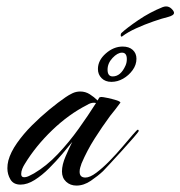

<svg xmlns="http://www.w3.org/2000/svg" viewBox="-20 -574 562 598"><path d="M218 4Q199 4 186 -8Q173 -20 173 -40Q173 -61 184.5 -87.5Q196 -114 205 -132Q193 -117 174 -94.5Q155 -72 133 -50Q111 -28 88 -13.5Q65 1 44 1Q22 1 12.5 -15Q3 -31 3 -50Q3 -62 6 -74Q13 -100 33 -128.5Q53 -157 79.5 -183.5Q106 -210 134 -233Q162 -256 184 -271Q194 -278 205.5 -283.5Q217 -289 230 -289Q246 -289 259.5 -280.5Q273 -272 284 -261Q287 -266 288.5 -269Q290 -272 296 -272Q300 -272 314.5 -269Q329 -266 342 -262Q355 -258 355 -254Q355 -253 354 -253Q347 -243 339 -233Q331 -223 323 -213Q298 -179 274.5 -142Q251 -105 234 -65Q232 -59 230 -52.5Q228 -46 228 -39Q228 -21 246 -21Q260 -21 280 -36Q300 -51 321.5 -73Q343 -95 362 -117.5Q381 -140 394 -155Q407 -170 409 -170Q412 -170 412 -166Q412 -164 397 -146.5Q382 -129 361 -106Q340 -83 323 -64.5Q306 -46 301 -41Q285 -26 263 -11Q241 4 218 4ZM55 -22Q63 -22 71.5 -26.5Q80 -31 86 -34Q125 -57 160 -94Q195 -131 225 -173Q255 -215 279 -253Q277 -254 272 -254Q262 -254 251 -247Q194 -218 142.5 -168.5Q91 -119 57 -63Q53 -57 49.5 -48.5Q46 -40 46 -32Q46 -22 55 -22ZM327 -319Q308 -319 296.5 -330.5Q285 -342 285 -359Q285 -386 309.5 -407.5Q334 -429 362 -429Q382 -429 393.5 -418.5Q405 -408 405 -391Q405 -372 393 -355.5Q381 -339 363.5 -329Q346 -319 327 -319ZM331 -336Q356 -336 371 -370Q375 -379 375 -390Q375 -410 360 -410Q346 -410 330.5 -393.5Q315 -377 315 -357Q315 -336 331 -336ZM359 -460Q356 -460 356 -464.5Q356 -469 358 -471Q375 -487 411 -511.5Q447 -536 487 -552Q493 -554 497 -554Q507 -554 514.5 -546.5Q522 -539 522 -534Q522 -526 503 -521Q486 -517 458.5 -507.5Q431 -498 404.5 -486Q378 -474 361 -461Q360 -460 359.5 -460Q359 -460 359 -460Z"/></svg>

Font: Caramel
Style: Regular
Weight: 400
Designer: Robert E. Leuschke
Foundry: Robert E. Leuschke
Version: Version 1.010